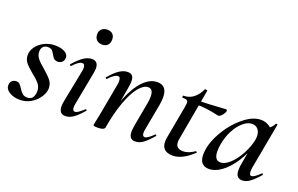

<svg xmlns="http://www.w3.org/2000/svg" viewBox="-78 -914 1918 1235"><g transform="rotate(20 880.5 -296.5)"><path d="M6 -51Q6 -72 18 -83Q30 -94 47 -94Q61 -94 69.5 -86Q78 -78 89 -61Q101 -41 113.5 -30Q126 -19 147 -19Q168 -19 179 -30.5Q190 -42 194 -66Q195 -70 195 -78Q195 -108 177.5 -129.5Q160 -151 126 -177Q91 -206 74 -227Q57 -248 57 -278Q57 -308 76.5 -335Q96 -362 129.5 -379Q163 -396 202 -396Q243 -396 268.5 -382Q294 -368 294 -345Q294 -325 281.5 -314Q269 -303 254 -303Q236 -303 227 -311Q218 -319 209 -336Q200 -353 190.5 -361.5Q181 -370 162 -370Q141 -370 130 -357Q119 -344 119 -324Q119 -298 136 -277Q153 -256 186 -229Q222 -198 240 -175.5Q258 -153 258 -122Q258 -94 238 -62.5Q218 -31 183.5 -10Q149 11 106 11Q65 11 35.5 -7Q6 -25 6 -51Z M374 -43Q374 -62 380 -89L421 -297Q424 -311 424 -321Q424 -349 405 -349Q382 -349 344 -307Q343 -306 341 -306Q337 -306 335 -309.5Q333 -313 335 -316Q371 -357 399.5 -376Q428 -395 455 -395Q499 -395 499 -346Q499 -331 494 -306L453 -89Q450 -74 450 -64Q450 -38 467 -38Q485 -38 525 -76Q527 -78 529 -78Q532 -78 534 -74.5Q536 -71 533 -68Q499 -28 472 -9.5Q445 9 418 9Q374 9 374 -43ZM431 -557Q431 -579 445.5 -592.5Q460 -606 484 -606Q508 -606 521 -592.5Q534 -579 534 -557Q534 -532 521 -518Q508 -504 484 -504Q459 -504 445 -518Q431 -532 431 -557Z M853 -43Q853 -59 858 -89L887 -248Q892 -272 892 -296Q892 -348 857 -348Q826 -348 793.5 -308Q761 -268 733 -191.5Q705 -115 687 -10L671 -11Q690 -128 725 -216Q760 -304 805.5 -351.5Q851 -399 902 -399Q969 -399 969 -318Q969 -299 964 -267L931 -89Q928 -74 928 -63Q928 -38 945 -38Q963 -38 1002 -77Q1004 -79 1005 -79Q1008 -79 1010.5 -75.5Q1013 -72 1010 -69Q976 -29 950 -10Q924 9 896 9Q874 9 863.5 -4Q853 -17 853 -43ZM609 1 613 -21Q623 -68 624 -74L665 -297Q667 -306 667 -321Q667 -349 650 -349Q627 -349 588 -307Q587 -306 585 -306Q582 -306 579.5 -309.5Q577 -313 580 -316Q615 -357 643.5 -376Q672 -395 700 -395Q722 -395 732 -383Q742 -371 742 -346Q742 -326 738 -306L687 -10Q682 8 639 8Q609 8 609 1Z M1078 -57Q1078 -71 1081 -87L1121 -306Q1125 -330 1125 -336Q1125 -351 1117 -355.5Q1109 -360 1087 -360Q1084 -360 1084 -366Q1084 -374 1087 -374Q1128 -374 1157 -397.5Q1186 -421 1203 -459Q1203 -461 1209 -461Q1214 -461 1218 -459.5Q1222 -458 1221 -456L1159 -109Q1156 -96 1156 -84Q1156 -37 1207 -37Q1244 -37 1285 -66H1286Q1289 -66 1292 -63Q1295 -60 1293 -58Q1253 -21 1219 -4.5Q1185 12 1154 12Q1078 12 1078 -57ZM1184 -350 1186 -377Q1247 -377 1376 -386Q1383 -386 1383 -377Q1383 -366 1368 -347.5Q1353 -329 1340 -330Q1256 -350 1184 -350Z M1337 -62Q1337 -131 1380.5 -210.5Q1424 -290 1488.5 -344.5Q1553 -399 1611 -399Q1644 -399 1671 -380.5Q1698 -362 1701 -326L1647 -357Q1663 -359 1681 -373.5Q1699 -388 1708 -407Q1710 -409 1713 -409Q1716 -409 1718.5 -407.5Q1721 -406 1720 -405L1662 -89Q1660 -80 1660 -66Q1660 -38 1675 -38Q1694 -38 1733 -77Q1734 -78 1736 -78Q1739 -78 1741 -74.5Q1743 -71 1741 -69Q1708 -30 1681 -10.5Q1654 9 1629 9Q1606 9 1595 -4.5Q1584 -18 1584 -47Q1584 -68 1588 -89L1613 -229L1633 -246Q1608 -168 1569 -109Q1530 -50 1486.5 -18.5Q1443 13 1402 13Q1371 13 1354 -5.5Q1337 -24 1337 -62ZM1619 -261Q1622 -276 1622 -289Q1622 -319 1607 -337Q1592 -355 1566 -355Q1536 -355 1505.5 -329Q1475 -303 1451.5 -258.5Q1428 -214 1419 -160Q1415 -137 1415 -115Q1415 -52 1457 -52Q1489 -52 1523.5 -85Q1558 -118 1584 -167.5Q1610 -217 1619 -261Z"/></g></svg>

Font: Cormorant Garamond SemiBold
Style: Italic
Weight: 600
Italic angle: -10°
Designer: Christian Thalmann (Catharsis Fonts)
Foundry: Catharsis Fonts
Version: Version 4.000